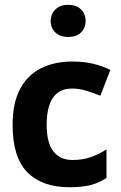

<svg xmlns="http://www.w3.org/2000/svg" viewBox="-20 -766 503 795"><path d="M354 0.5Q319.3 9.3 267.1 9.3Q154.8 9.3 93.5 -52.5Q32.2 -114.3 32.2 -248.5Q32.2 -340.3 63.5 -398.2Q94.7 -456.1 150.4 -483.6Q206.1 -511.2 278.8 -511.2Q330.6 -511.2 368.9 -501.2Q407.2 -491.2 436 -477.1H437L436.5 -476.1L396 -370.6L395.5 -369.6L394.5 -370.1Q362.3 -382.8 334.5 -391.1Q306.6 -399.4 278.8 -399.4Q173.3 -399.4 173.3 -249Q173.3 -174.3 201.2 -139.2Q229 -104 278.8 -103.5Q321.8 -103.5 355 -115Q388.2 -126.5 419.4 -146.5L420.9 -147.5V-146V-29.3V-28.8Q404.8 -18.6 388.2 -11.2Q371.6 -3.9 354 0.5ZM262.2 -746.1Q295.9 -746.1 315.2 -727.3Q334.5 -708.5 334.5 -679.2Q334.5 -649.9 315.2 -631.3Q295.9 -612.8 262.2 -612.8Q229 -612.8 209.5 -631.3Q189.9 -649.9 189.9 -679.2Q189.9 -708.5 209.7 -727.3Q229.5 -746.1 262.2 -746.1Z"/></svg>

Font: MAUL Bold
Style: Bold
Weight: 700
Designer: MAUL
Version: Version 1.0; 2020; ttfautohint (v1.8.3)